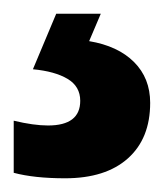

<svg xmlns="http://www.w3.org/2000/svg" viewBox="-38 -20 239 280"><path d="M181 130Q181 182 148.5 211Q116 240 57 240Q12 240 -18 232V156Q11 163 32 163Q79 163 79 127Q79 106 60.5 95Q42 84 10 81L44 0H109L92 40Q134 47 157.5 70.5Q181 94 181 130Z"/></svg>

Font: Noto Sans Lao ExtraCondensed
Style: Bold
Weight: 700
Width: 2
Designer: Monotype Design Team
Foundry: Monotype Imaging Inc.
Version: Version 2.003; ttfautohint (v1.8.4.7-5d5b)